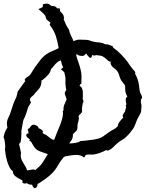

<svg xmlns="http://www.w3.org/2000/svg" viewBox="-80 -952 786 1035"><path d="M685.5 -427.7Q685.5 -422.9 684.1 -421.4Q682.6 -419.9 680.7 -417Q680.7 -412.1 679.7 -407.2Q678.7 -402.3 679.7 -397.5L680.7 -396.5Q682.6 -387.7 682.6 -378.4Q682.6 -369.1 680.7 -359.4H681.6Q681.6 -347.7 672.9 -333Q664.1 -318.4 659.2 -307.6Q653.3 -293.9 648.9 -280.8Q644.5 -267.6 636.7 -256.8Q628.9 -246.1 620.1 -235.4Q611.3 -224.6 600.6 -214.8Q590.8 -204.1 578.6 -197.8Q566.4 -191.4 555.7 -182.6Q542 -170.9 529.8 -158.2Q517.6 -145.5 500 -139.6Q494.1 -141.6 493.2 -143.6Q480.5 -135.7 460 -128.4Q439.5 -121.1 424.8 -119.1Q414.1 -118.2 401.9 -119.1Q389.6 -120.1 380.9 -115.2Q378.9 -112.3 377.9 -109.4Q377 -106.4 375.5 -105Q374 -103.5 371.6 -104Q369.1 -104.5 363.3 -110.4Q344.7 -118.2 323.7 -116.7Q302.7 -115.2 284.2 -111.3Q280.3 -110.4 277.3 -109.9Q274.4 -109.4 270.5 -109.4L266.6 -105.5H263.7Q256.8 -96.7 250 -87.9Q243.2 -79.1 238.3 -70.3Q218.8 -34.2 194.3 -11.7Q169.9 10.7 135.7 32.2Q132.8 34.2 129.9 36.1Q127 38.1 123 38.1L122.1 43Q122.1 48.8 119.1 54.2Q116.2 59.6 111.3 61.5Q106.4 63.5 101.6 59.6Q96.7 55.7 92.8 43Q85 44.9 77.6 42Q70.3 39.1 63.5 35.2Q52.7 40 44.9 35.2Q37.1 30.3 42 25.4V22.5Q38.1 18.6 30.3 14.6H29.3Q22.5 10.7 15.6 6.8Q8.8 2.9 2.9 -2Q-2.9 -6.8 -6.8 -13.2Q-10.7 -19.5 -10.7 -29.3Q-21.5 -36.1 -29.3 -51.8Q-37.1 -67.4 -42 -85Q-46.9 -102.5 -49.8 -120.1Q-52.7 -137.7 -53.7 -149.4Q-51.8 -151.4 -51.8 -159.2Q-51.8 -167 -52.7 -176.3Q-53.7 -185.5 -55.2 -193.8Q-56.6 -202.1 -57.6 -205.1Q-61.5 -209 -60.1 -216.8Q-58.6 -224.6 -55.7 -233.4Q-52.7 -242.2 -48.3 -250Q-43.9 -257.8 -42 -261.7L-40 -262.7Q-40 -267.6 -41.5 -272.9Q-43 -278.3 -43 -283.2Q-43 -301.8 -34.7 -317.9Q-26.4 -334 -21.5 -350.6Q-15.6 -369.1 -9.8 -386.7Q-3.9 -404.3 4.9 -421.9Q8.8 -428.7 11.2 -439.9Q13.7 -451.2 15.6 -459L56.6 -515.6Q52.7 -519.5 52.7 -521.5Q57.6 -532.2 67.4 -537.1Q77.1 -542 84 -550.8Q90.8 -560.5 96.2 -570.3Q101.6 -580.1 108.4 -589.8Q122.1 -608.4 136.7 -627.4Q151.4 -646.5 170.9 -660.2Q184.6 -669.9 203.1 -677.2Q221.7 -684.6 236.3 -692.4Q230.5 -728.5 220.7 -758.8Q210.9 -789.1 187.5 -818.4L191.4 -828.1V-830.1Q185.5 -835.9 181.6 -838.4Q177.7 -840.8 174.8 -843.3Q171.9 -845.7 169.4 -850.6Q167 -855.5 165 -866.2Q157.2 -877 147 -885.7Q136.7 -894.5 127 -903.3Q140.6 -908.2 150.4 -914.1Q150.4 -923.8 151.4 -928.7Q165 -933.6 175.8 -932.1Q186.5 -930.7 196.3 -919.9Q203.1 -920.9 213.9 -918Q224.6 -915 226.6 -907.2H241.2Q242.2 -903.3 243.2 -899.9Q244.1 -896.5 244.1 -891.6Q250 -885.7 253.4 -881.8Q256.8 -877.9 259.3 -874.5Q261.7 -871.1 263.2 -865.7Q264.6 -860.4 265.6 -851.6L262.7 -849.6Q268.6 -834 275.4 -819.8Q282.2 -805.7 292 -792Q294.9 -775.4 302.7 -760.3Q310.5 -745.1 316.4 -729.5Q335 -739.3 349.1 -738.3Q363.3 -737.3 382.8 -737.3Q395.5 -737.3 405.8 -732.9Q416 -728.5 427.7 -726.6Q436.5 -724.6 443.4 -724.1Q450.2 -723.6 456.5 -723.1Q462.9 -722.7 470.2 -720.7Q477.5 -718.8 487.3 -712.9Q495.1 -714.8 505.9 -710.9Q516.6 -707 524.4 -704.1Q528.3 -702.1 528.8 -699.7Q529.3 -697.3 531.2 -694.3Q540 -688.5 550.8 -679.2Q561.5 -669.9 571.8 -659.7Q582 -649.4 591.3 -638.7Q600.6 -627.9 606.4 -620.1Q613.3 -610.4 619.1 -601.6Q625 -592.8 631.8 -584Q635.7 -579.1 640.6 -574.2Q645.5 -569.3 648.4 -564.5Q651.4 -559.6 647.5 -555.7Q649.4 -553.7 649.4 -552.7Q665 -523.4 668.9 -495.1Q670.9 -478.5 672.4 -466.3Q673.8 -454.1 681.6 -439.5Q683.6 -435.5 684.6 -434.1Q685.5 -432.6 685.5 -427.7ZM606.4 -430.7Q601.6 -440.4 599.1 -446.8Q596.7 -453.1 595.7 -459Q594.7 -464.8 594.7 -471.7Q594.7 -478.5 594.7 -489.3Q589.8 -499 582.5 -506.8Q575.2 -514.6 570.3 -524.4Q565.4 -535.2 563 -544.9Q560.5 -554.7 554.7 -564.5Q546.9 -577.1 534.7 -585Q522.5 -592.8 517.6 -605.5Q516.6 -608.4 516.1 -611.8Q515.6 -615.2 517.6 -617.2L516.6 -620.1Q508.8 -619.1 503.4 -624Q498 -628.9 490.7 -635.7Q483.4 -642.6 473.6 -647.9Q463.9 -653.3 447.3 -653.3L444.3 -655.3Q437.5 -653.3 430.2 -652.8Q422.9 -652.3 416 -655.3Q416 -651.4 415 -647Q414.1 -642.6 409.2 -640.6Q407.2 -638.7 403.8 -641.1Q400.4 -643.6 396.5 -647.9Q392.6 -652.3 389.6 -656.2Q386.7 -660.2 385.7 -662.1V-663.1H383.8Q378.9 -658.2 376 -655.3Q373 -652.3 370.1 -651.4Q367.2 -650.4 363.3 -650.4Q359.4 -650.4 352.5 -651.4Q348.6 -652.3 345.7 -652.8Q342.8 -653.3 340.8 -656.2Q335.9 -657.2 334 -660.2L333 -658.2L330.1 -657.2Q335 -636.7 342.3 -617.2Q349.6 -597.7 354.5 -577.1Q359.4 -557.6 359.4 -538.6Q359.4 -519.5 358.4 -500H356.4L353.5 -498Q352.5 -495.1 348.6 -489.3Q357.4 -485.4 361.3 -477.1Q365.2 -468.8 366.2 -459.5Q367.2 -450.2 366.7 -440.4Q366.2 -430.7 366.2 -422.9L365.2 -420.9Q366.2 -417 368.7 -411.1Q371.1 -405.3 369.1 -401.4L366.2 -396.5Q366.2 -393.6 365.2 -388.7Q364.3 -383.8 363.3 -378.4Q362.3 -373 361.8 -368.2Q361.3 -363.3 362.3 -361.3V-350.6Q360.4 -342.8 351.1 -335.4Q341.8 -328.1 343.8 -321.3Q345.7 -319.3 345.2 -313.5Q344.7 -307.6 343.3 -301.3Q341.8 -294.9 339.8 -288.6Q337.9 -282.2 337.9 -279.3Q337.9 -271.5 337.4 -261.7Q336.9 -252 331.1 -246.1Q321.3 -236.3 317.9 -233.4Q314.5 -230.5 313.5 -229Q312.5 -227.5 313 -223.6Q313.5 -219.7 310.5 -207Q308.6 -199.2 303.2 -192.9Q297.9 -186.5 293.9 -179.7V-178.7Q297.9 -178.7 306.2 -179.2Q314.5 -179.7 322.8 -181.2Q331.1 -182.6 338.4 -184.6Q345.7 -186.5 348.6 -188.5Q349.6 -191.4 353.5 -191.4Q371.1 -193.4 388.2 -194.8Q405.3 -196.3 422.9 -199.2Q440.4 -202.1 450.2 -205.1Q460 -208 467.8 -211.9Q475.6 -215.8 483.4 -222.2Q491.2 -228.5 505.9 -238.3Q517.6 -247.1 530.8 -253.4Q543.9 -259.8 553.7 -270.5Q556.6 -285.2 565.4 -296.9Q574.2 -308.6 585 -318.4Q578.1 -325.2 584 -335.9Q589.8 -346.7 594.7 -351.6Q594.7 -358.4 597.2 -364.3Q599.6 -370.1 599.6 -377L598.6 -381.8Q596.7 -383.8 598.6 -386.2Q600.6 -388.7 602.5 -390.6H603.5Q599.6 -392.6 598.1 -406.2Q596.7 -419.9 599.6 -424.8Q602.5 -426.8 606.4 -430.7ZM279.3 -417Q273.4 -433.6 270 -443.8Q266.6 -454.1 277.3 -465.8Q277.3 -465.8 276.4 -471.7Q275.4 -477.5 274.4 -484.4Q273.4 -491.2 272.9 -497.6Q272.5 -503.9 272.5 -505.9Q272.5 -514.6 272.9 -521Q273.4 -527.3 272.9 -532.2Q272.5 -537.1 271 -543Q269.5 -548.8 267.6 -557.6Q267.6 -562.5 265.6 -563.5L248 -579.1Q251 -581.1 254.4 -583.5Q257.8 -585.9 260.7 -588.9Q255.9 -597.7 252.9 -606.9Q250 -616.2 248 -627Q237.3 -623 230.5 -617.7Q223.6 -612.3 218.3 -606.4Q212.9 -600.6 208 -593.8Q203.1 -586.9 195.3 -580.1Q191.4 -561.5 177.7 -546.9Q164.1 -532.2 149.4 -521.5Q148.4 -519.5 147 -519.5Q145.5 -519.5 143.6 -518.6Q143.6 -502.9 140.6 -493.2Q137.7 -483.4 132.3 -476.1Q127 -468.8 119.6 -461.4Q112.3 -454.1 104.5 -443.4Q100.6 -438.5 95.2 -434.6Q89.8 -430.7 85.9 -425.8Q78.1 -415 82.5 -408.7Q86.9 -402.3 86.9 -399.4Q83 -391.6 78.1 -384.8Q73.2 -377.9 70.3 -369.1Q65.4 -352.5 60.1 -336.9Q54.7 -321.3 46.9 -306.6Q45.9 -305.7 44.4 -297.4Q43 -289.1 41 -278.8Q39.1 -268.6 37.6 -259.3Q36.1 -250 35.2 -247.1V-241.2V-229.5Q35.2 -210 32.2 -191.4Q31.2 -186.5 29.3 -182.6Q27.3 -178.7 22.5 -176.8V-174.8Q22.5 -173.8 23.4 -172.9Q23.4 -170.9 25.4 -164.1Q27.3 -157.2 28.8 -149.4Q30.3 -141.6 31.7 -135.7Q33.2 -129.9 33.2 -128.9Q30.3 -112.3 33.2 -101.1Q36.1 -89.8 42 -79.6Q47.9 -69.3 54.7 -58.6Q61.5 -47.9 66.4 -34.2Q70.3 -33.2 76.7 -34.7Q83 -36.1 89.8 -37.6Q96.7 -39.1 102.1 -38.6Q107.4 -38.1 108.4 -34.2Q123 -45.9 131.3 -53.7Q139.6 -61.5 146 -70.3Q152.3 -79.1 159.2 -90.8Q166 -102.5 177.7 -121.1Q157.2 -128.9 144.5 -132.8Q131.8 -136.7 122.6 -142.1Q113.3 -147.5 105.5 -158.2Q97.7 -168.9 86.9 -189.5Q82 -189.5 79.1 -192.9Q76.2 -196.3 82 -199.2Q79.1 -202.1 75.2 -205.1Q71.3 -208 67.4 -211.4Q63.5 -214.8 62 -218.8Q60.5 -222.7 62.5 -227.5Q64.5 -230.5 67.9 -231.9Q71.3 -233.4 74.2 -233.4Q73.2 -237.3 72.8 -241.2Q72.3 -245.1 71.3 -249Q67.4 -252 70.3 -255.4Q73.2 -258.8 77.1 -260.7H78.1Q81.1 -265.6 86.4 -272Q91.8 -278.3 97.7 -279.3Q105.5 -281.2 116.7 -275.4Q127.9 -269.5 127.9 -260.7Q135.7 -258.8 142.1 -254.4Q148.4 -250 152.3 -242.2V-240.2Q150.4 -236.3 146.5 -235.4Q155.3 -233.4 157.2 -229.5Q166 -226.6 171.9 -222.2Q177.7 -217.8 183.6 -212.9Q189.5 -208 195.8 -203.6Q202.1 -199.2 211.9 -198.2Q217.8 -214.8 225.6 -233.4Q233.4 -252 241.2 -271Q249 -290 254.4 -309.1Q259.8 -328.1 259.8 -344.7Q255.9 -351.6 261.7 -355.5Q261.7 -376 266.6 -387.2Q271.5 -398.4 279.3 -417Z"/></svg>

Font: Homemade Apple
Style: Regular
Weight: 400
Designer: Font Diner, Inc
Foundry: Font Diner, Inc
Version: Version 1.000